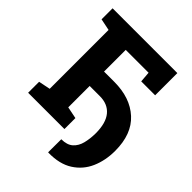

<svg xmlns="http://www.w3.org/2000/svg" viewBox="-242 -843 1143 1143"><g transform="rotate(45 329.0 -272.0)"><path d="M368.2 167 365.2 166 365.7 56.2Q414.1 56.2 439.9 33Q465.8 9.8 475.6 -28.8Q485.4 -67.4 485.8 -113.3Q485.8 -200.2 449.7 -243.9Q413.6 -287.6 346.7 -287.6H260.7V-107.4L335.9 -92.3V0H30.3V-92.3L104.5 -107.4V-603L30.3 -618.2V-710.9H575.7V-523.9H458.5L453.1 -591.3H260.7V-408.7H346.7Q481.4 -408.7 561.5 -335.4Q641.6 -262.2 641.6 -121.6Q641.6 -41 612.8 24.9Q584 90.8 523.4 129.6Q462.9 168.5 368.2 167Z"/></g></svg>

Font: Roboto Slab ExtraBold
Style: Regular
Weight: 800
Designer: Google
Version: Version 2.001; ttfautohint (v1.8.3)